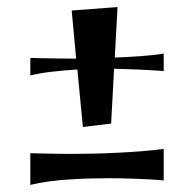

<svg xmlns="http://www.w3.org/2000/svg" viewBox="-20 -541 551 544"><path d="M313 -521 305.2 -377.9Q341.8 -379.4 377.4 -381.8Q413.1 -384.3 443.8 -389.2V-339.8Q430.2 -340.8 412.4 -341.8Q394.5 -342.8 375.5 -343.8Q356.4 -344.7 337.6 -345.2Q318.8 -345.7 303.2 -346.2L294.9 -190.9L214.8 -181.2L199.2 -344.2Q162.6 -341.8 127.9 -337.9Q93.3 -334 65.9 -327.1V-377Q76.7 -376.5 91.8 -376.2Q106.9 -376 123 -375.7Q139.2 -375.5 154.5 -375.2Q169.9 -375 181.2 -375H195.8L183.1 -511.2ZM443.8 -29.8Q428.7 -31.2 408.9 -32.5Q389.2 -33.7 368.2 -34.4Q347.2 -35.2 327.1 -35.6Q307.1 -36.1 292 -36.1Q268.1 -36.1 238.5 -35.4Q209 -34.7 178.2 -32.7Q147.5 -30.8 118.4 -26.9Q89.4 -22.9 65.9 -17.1V-106.9Q76.7 -106.4 91.8 -106.2Q106.9 -106 123 -105.7Q139.2 -105.5 154.5 -105.2Q169.9 -105 181.2 -105Q210 -105 243.9 -105.7Q277.8 -106.4 312.5 -108.2Q347.2 -109.9 381.1 -112.5Q415 -115.2 443.8 -119.1Z"/></svg>

Font: Original Surfer
Style: Regular
Weight: 400
Designer: Astigmatic (AOETI)
Foundry: Astigmatic (AOETI)
Version: Version 1.001